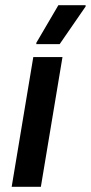

<svg xmlns="http://www.w3.org/2000/svg" viewBox="-20 -720 350 740"><path d="M25 0 108.3 -500H220.8L137.5 0ZM120 -550V-555L205 -700H310V-695L210 -550Z"/></svg>

Font: Familjen Grotesk GF Medium
Style: Italic
Weight: 500
Designer: Anders Wikstroem, Jonas Baeckman, Matilda Gysing, Kristian Moeller
Foundry: Familjen STHML AB
Version: Version 2.000; Beta; Release 4; Build 6